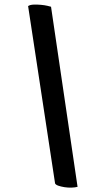

<svg xmlns="http://www.w3.org/2000/svg" viewBox="-20 -770 479 854"><path d="M207 -740 325 61Q314 64 298 64.5Q282 65 266.5 62.5Q251 60 239.5 56Q228 52 225 46L105 -743Q114 -749 130 -749.5Q146 -750 162.5 -748.5Q179 -747 191.5 -744Q204 -741 207 -740Z"/></svg>

Font: Lusitana
Style: Bold Italic
Weight: 700
Designer: Ana Paula Megda
Foundry: Ana Paula Megda
Version: Version 1.000; ttfautohint (v1.1) -l 8 -r 50 -G 200 -x 14 -D